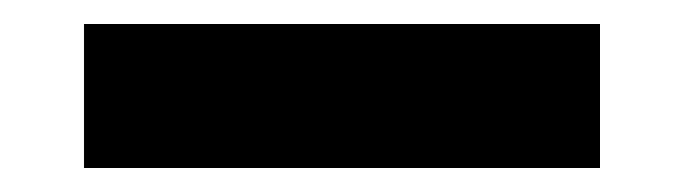

<svg xmlns="http://www.w3.org/2000/svg" viewBox="-20 -430 570 160"><path d="M50 -290V-410H480V-290Z"/></svg>

Font: Squares Bold
Style: Regular
Weight: 400
Designer: Typetype
Foundry: Typetype
Version: Version 001.000